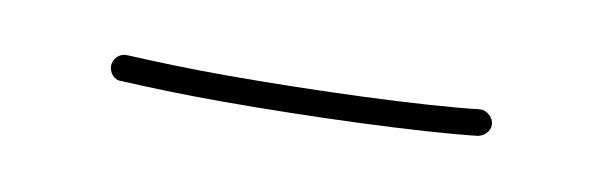

<svg xmlns="http://www.w3.org/2000/svg" viewBox="-22 40 456 145"><g transform="rotate(10 205.5 113.0)"><path d="M147 127C215 127 297 124 342 119C347 118 351 114 351 109C351 104 346 99 341 99C341 99 340 99 340 99C296 104 215 107 147 107C118 107 91 106 71 105H70C64 105 60 110 60 115C60 120 64 125 69 125H70C90 126 117 127 147 127Z"/></g></svg>

Font: Mistral SingleLine Outline
Style: Regular
Weight: 300
Designer: François Chastanet, Élisa Garzelli, Anais Alves, Morgane Autin
Foundry: institut supérieur des arts et du design Toulouse / isdaT
Version: Version 1.000;Glyphs 3.3 (3337)